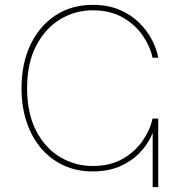

<svg xmlns="http://www.w3.org/2000/svg" viewBox="-20 -755 735 775"><path d="M354 -63Q290 -63 237.3 -87.2Q184.6 -111.3 146.5 -155.8Q108.4 -200.2 87.6 -262Q66.9 -323.7 66.9 -398.9Q66.9 -499.5 103.3 -575.2Q139.6 -650.9 204.3 -693.1Q269 -735.4 354 -735.4Q414.6 -735.4 460.9 -716.1Q507.3 -696.8 540 -665Q572.8 -633.3 592.5 -595.7Q612.3 -558.1 618.7 -522H595.7Q586.4 -566.9 556.6 -610.8Q526.9 -654.8 476.1 -684.1Q425.3 -713.4 354 -713.4Q283.2 -713.4 222.9 -677Q162.6 -640.6 126 -570.3Q89.4 -500 89.4 -398.9Q89.4 -296.9 126 -226.8Q162.6 -156.7 222.9 -120.8Q283.2 -85 354 -85Q425.8 -85 476.3 -114.5Q526.9 -144 556.9 -188.5Q586.9 -232.9 595.7 -276.4H610.4Q607.4 -240.7 589.6 -203.4Q571.8 -166 539.8 -134Q507.8 -102.1 461.4 -82.5Q415 -63 354 -63ZM596.2 0V-276.4H618.7V0Z"/></svg>

Font: Inter 17pt Thin
Style: Regular
Weight: 250
Version: Version 4.001;git-66647c0bb